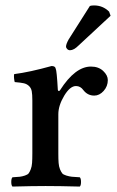

<svg xmlns="http://www.w3.org/2000/svg" viewBox="-20 -685 431 707"><path d="M194.8 -264.2V-120.1Q194.8 -98.6 195.8 -85.2Q196.8 -71.8 200.9 -61.8Q205.1 -51.8 209 -46.9Q212.9 -42 224.1 -38.6Q235.4 -35.2 244.6 -34.2Q253.9 -33.2 273.9 -32.2Q278.3 -27.8 278.3 -15.1Q278.3 -2.4 273.9 2Q197.8 0 147.9 0Q100.1 0 25.9 2Q21.5 -2.4 21.5 -15.1Q21.5 -27.8 25.9 -32.2Q44.4 -33.2 53 -34.2Q61.5 -35.2 71.8 -38.6Q82 -42 85.7 -46.9Q89.4 -51.8 93.3 -61.8Q97.2 -71.8 98.1 -85.2Q99.1 -98.6 99.1 -120.1V-314.9Q99.1 -337.4 96.9 -349.1Q94.7 -360.8 86.7 -368.4Q78.6 -376 67.6 -378.4Q56.6 -380.9 34.2 -382.8Q32.7 -387.7 31.7 -397.5Q30.8 -407.2 32.2 -412.1Q89.4 -419.4 169.9 -441.9Q183.6 -441.9 185.1 -432.1Q189 -425.3 192.9 -355Q192.9 -351.6 195.6 -350.1Q198.2 -348.6 201.2 -353Q256.8 -439.9 314.9 -439.9Q342.8 -439.9 359.9 -423.8Q377 -407.7 377 -390.1Q377 -367.2 361.6 -350.1Q346.2 -333 327.1 -333Q302.7 -333 287.1 -353Q276.4 -368.2 259.8 -368.2Q237.8 -368.2 216.3 -332.3Q194.8 -296.4 194.8 -264.2ZM311 -663.1Q316.9 -665 326.2 -665Q358.9 -665 381.8 -642.1L387.2 -627L270 -518.1Q252 -500 237.8 -500Q231.9 -500 227.5 -504.4Q223.1 -508.8 223.1 -513.2Q223.1 -522.5 232.9 -540Z"/></svg>

Font: Common Serif Medium
Style: Regular
Weight: 500
Designer: Philipp H. Poll, Khaled Hosny
Foundry: Stefan Peev, Context Ltd.
Version: Version 1.026